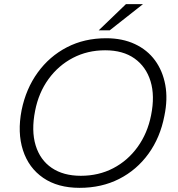

<svg xmlns="http://www.w3.org/2000/svg" viewBox="-20 -894 855 924"><path d="M363 10Q258 10 188 -38Q118 -86 90.5 -171Q63 -256 84 -364Q105 -467 161.5 -545Q218 -623 302 -666.5Q386 -710 491 -710Q569 -710 629 -682Q689 -654 726 -603.5Q763 -553 775.5 -485Q788 -417 771 -336Q751 -232 694.5 -154Q638 -76 553.5 -33Q469 10 363 10ZM369 -48Q455 -48 525 -84.5Q595 -121 642.5 -187Q690 -253 707 -339Q726 -433 704.5 -503Q683 -573 627.5 -612.5Q572 -652 486 -652Q401 -652 331 -615.5Q261 -579 213.5 -513.5Q166 -448 149 -361Q130 -265 151.5 -194.5Q173 -124 229 -86Q285 -48 369 -48ZM455 -748 586 -874H668L508 -748Z"/></svg>

Font: REM ExtraLight
Style: Italic
Weight: 250
Italic angle: -11°
Designer: Octavio Pardo
Foundry: Ashler Design
Version: Version 1.005;gftools[0.9.28]